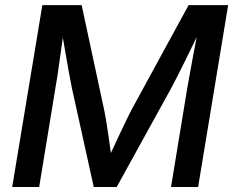

<svg xmlns="http://www.w3.org/2000/svg" viewBox="-20 -748 933 768"><path d="M28.8 0 149.4 -727.5H306.6L397.5 -304.2Q401.4 -285.6 405.8 -258.1Q410.2 -230.5 414.6 -199.7Q418.9 -168.9 422.9 -140.4Q426.8 -111.8 428.7 -91.3L404.3 -93.8Q414.1 -115.2 427.2 -143.8Q440.4 -172.4 454.8 -203.1Q469.2 -233.9 482.4 -261.2Q495.6 -288.6 504.9 -306.6L734.4 -727.5H892.6L772.5 0H664.1L729 -395.5Q733.4 -419.4 738.8 -450Q744.1 -480.5 750.5 -513.9Q756.8 -547.4 763.2 -580.8Q769.5 -614.3 774.9 -644L786.6 -641.1Q769.5 -605.5 752 -569.1Q734.4 -532.7 718 -499.8Q701.7 -466.8 687.7 -439.2Q673.8 -411.6 663.6 -393.1L446.8 0H355L267.6 -395.5Q262.7 -419.9 255.4 -459.7Q248 -499.5 240 -547.4Q231.9 -595.2 223.6 -644L237.8 -641.1Q233.4 -610.8 228.5 -577.1Q223.6 -543.5 219 -510.3Q214.4 -477.1 210 -446.8Q205.6 -416.5 201.2 -393.1L136.7 0Z"/></svg>

Font: Inter 24pt Medium
Style: Italic
Weight: 500
Italic angle: -9.3988°
Designer: Rasmus Andersson
Foundry: rsms
Version: Version 4.001;git-66647c0bb